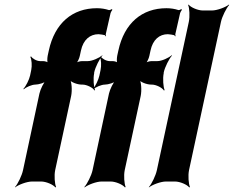

<svg xmlns="http://www.w3.org/2000/svg" viewBox="-20 -796 1025 842"><path d="M412 -646C423 -645 431 -644 439 -642C441 -642 442 -638 443 -636L445 -639C444 -641 443 -644 444 -647L465 -739C466 -743 471 -751 473 -753L470 -756C467 -754 461 -751 457 -752C442 -757 424 -760 405 -760C298 -760 220 -695 194 -574L189 -551C187 -540 186 -521 191 -515L195 -518C191 -524 178 -528 169 -528H156C141 -528 122 -539 116 -549L113 -546C119 -536 121 -507 117 -489L112 -465C108 -446 93 -417 83 -407L84 -404C94 -414 120 -425 135 -425C149 -425 177 -433 187 -443L184 -446C172 -436 157 -404 153 -386L81 -50C76 -26 58 11 46 24V26C61 14 98 0 121 0H160C183 0 214 14 223 26L226 24C220 11 217 -26 222 -50L292 -375C297 -399 295 -439 285 -451L282 -449C289 -436 319 -425 338 -425H342C361 -425 388 -411 395 -399L397 -401C391 -414 388 -451 393 -475V-478C398 -502 417 -539 429 -552V-554C416 -542 384 -528 365 -528H340C331 -528 316 -524 310 -518L312 -515C319 -521 328 -540 330 -551L335 -574C345 -622 375 -646 412 -646ZM716 -646C727 -645 735 -644 743 -642C745 -642 747 -638 748 -636L750 -639C749 -641 748 -644 749 -647L770 -739C771 -743 776 -751 778 -753L775 -756C772 -754 766 -751 762 -752C747 -757 729 -760 710 -760C603 -760 525 -695 499 -574L494 -551C492 -540 491 -521 496 -515L500 -518C496 -524 483 -528 474 -528H461C446 -528 427 -539 421 -549L418 -546C424 -536 425 -507 421 -489L416 -465C412 -446 398 -417 388 -407L389 -404C399 -414 425 -425 440 -425C454 -425 482 -433 492 -443L489 -446C477 -436 462 -404 458 -386L386 -50C381 -26 362 11 350 24L351 26C366 14 403 0 426 0H465C488 0 519 14 528 26L531 24C525 11 522 -26 527 -50L597 -375C602 -399 600 -439 590 -451L587 -449C594 -436 624 -425 643 -425H646C665 -425 692 -411 699 -399L702 -401C696 -414 693 -451 698 -475V-478C703 -502 722 -539 734 -552L733 -554C720 -542 689 -528 670 -528H645C636 -528 621 -524 615 -518L617 -515C624 -521 633 -540 635 -551L640 -574C650 -622 679 -646 716 -646ZM809 -50 949 -700C954 -724 973 -761 985 -774L984 -776C969 -764 932 -750 909 -750H870C847 -750 816 -764 807 -776L805 -774C811 -761 813 -724 808 -700L668 -50C663 -26 645 11 633 24V26C648 14 685 0 708 0H747C770 0 801 14 810 26L813 24C807 11 804 -26 809 -50Z"/></svg>

Font: Asimov
Style: EdgeExtremeIt
Weight: 500
Designer: Google
Version: Version 2.000980: 2014